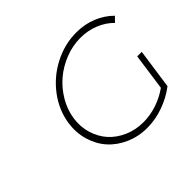

<svg xmlns="http://www.w3.org/2000/svg" viewBox="-154 -921 1143 1143"><g transform="rotate(-45 417.5 -349.5)"><path d="M188 -350.1Q201.7 -445.3 262.2 -526.1Q322.8 -606.9 413.1 -653.6Q503.4 -700.2 602.1 -700.2Q671.4 -700.2 731.2 -676Q791 -651.9 835 -607.9L805.2 -577.1Q766.6 -616.7 712.4 -638.4Q658.2 -660.2 596.2 -660.2Q531.2 -660.2 468.3 -635.5Q405.3 -610.8 356.2 -569.3Q307.1 -527.8 273.2 -470.5Q239.3 -413.1 230 -350.1Q220.7 -286.6 238 -229Q255.4 -171.4 292.5 -129.9Q329.6 -88.4 385.7 -63.7Q441.9 -39.1 506.8 -39.1Q564 -39.1 620.6 -57.9Q677.2 -76.7 725.1 -110.8L757.8 -342.8H795.9L759.8 -89.8Q704.1 -47.4 636 -23.2Q567.9 1 499 1Q425.8 1 362.8 -26.9Q299.8 -54.7 258.1 -101.6Q216.3 -148.4 197 -213.6Q177.7 -278.8 188 -350.1Z"/></g></svg>

Font: Trueno UltraLight
Style: Italic
Weight: 250
Designer: Julieta Ulanovsky
Foundry: Julieta Ulanovsky
Version: Version 3.001b | FøM Fix